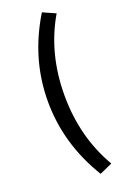

<svg xmlns="http://www.w3.org/2000/svg" viewBox="-172 -788 668 1019"><g transform="rotate(-20 162.0 -278.0)"><path d="M209 -733.9 280.8 -702.1Q170.9 -514.6 170.9 -278.3Q170.9 -42 280.8 146L209 178.2Q77.1 -37.6 77.1 -277.8Q77.1 -518.1 209 -733.9Z"/></g></svg>

Font: SourceSansPro-Semibold
Style: Regular
Weight: 600
Designer: Paul D. Hunt
Foundry: Adobe Systems Incorporated
Version: Version 2.020;PS 2.0;hotconv 1.0.86;makeotf.lib2.5.63406